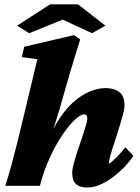

<svg xmlns="http://www.w3.org/2000/svg" viewBox="-20 -843 634 871"><path d="M252 -354.5Q242.2 -320.3 230 -282.2Q217.8 -244.1 206.1 -209Q194.3 -173.8 185.5 -146.5H178.7Q202.1 -225.6 235.4 -282.2Q268.6 -338.9 307.1 -374.5Q345.7 -410.2 384.8 -426.8Q423.8 -443.4 458 -443.4Q498 -443.4 521.5 -425.3Q544.9 -407.2 544.9 -364.3Q544.9 -349.6 537.6 -322.3Q530.3 -294.9 520 -261.7Q509.8 -228.5 499 -196.3Q488.3 -164.1 481 -138.2Q473.6 -112.3 473.6 -99.6Q491.2 -111.3 510.3 -130.9Q529.3 -150.4 548.8 -174.8L585 -135.7Q560.5 -99.6 524.9 -66.4Q489.3 -33.2 450.2 -12.7Q411.1 7.8 375 7.8Q343.8 7.8 325.7 -7.3Q307.6 -22.5 307.6 -59.6Q307.6 -75.2 314.5 -101.1Q321.3 -127 331.5 -157.7Q341.8 -188.5 352.1 -218.3Q362.3 -248 369.1 -271.5Q376 -294.9 376 -305.7Q376 -324.2 361.3 -324.2Q348.6 -324.2 328.6 -307.6Q308.6 -291 285.2 -261.2Q261.7 -231.4 238.3 -190.9Q214.8 -150.4 194.8 -102.1Q174.8 -53.7 161.1 0H3.9Q18.6 -44.9 31.2 -91.3Q43.9 -137.7 59.6 -200.2Q75.2 -262.7 96.7 -354.5L149.4 -574.2L79.1 -584L89.8 -630.9L315.4 -683.6L343.8 -664.1Q329.1 -617.2 318.8 -583.5Q308.6 -549.8 300.3 -521.5Q292 -493.2 282.2 -460ZM458 -726.6 397.5 -692.4 232.4 -768.6H300.8L112.3 -692.4L57.6 -726.6L207 -823.2H334Z"/></svg>

Font: Crimson Pro Black
Style: Italic
Weight: 900
Italic angle: -12°
Designer: Jacques Le Bailly
Foundry: Baron von Fonthausen
Version: Version 1.003